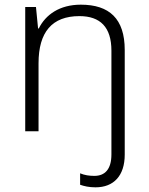

<svg xmlns="http://www.w3.org/2000/svg" viewBox="-20 -655 636 822"><path d="M389 147C467 147 514 97 514 7V-441C514 -575 448 -635 326 -635C235 -635 175 -592 146 -533H143L134 -625H88V-93H145V-384C145 -518 203 -586 320 -586C409 -586 457 -539 457 -438V6C457 70 429 98 384 98C362 98 342 95 323 87V136C340 142 361 147 389 147Z"/></svg>

Font: Noto Sans Telugu UI Light
Style: Regular
Weight: 300
Designer: Jelle Bosma - Monotype Design Team
Foundry: Monotype Imaging Inc.
Version: Version 2.005